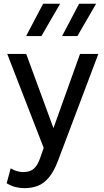

<svg xmlns="http://www.w3.org/2000/svg" viewBox="-20 -777 556 1022"><path d="M110.5 224.5Q86.5 224.5 63 218.8Q39.5 213 15.5 198.5L37 119Q52.5 129 70.5 134Q88.5 139 102.5 139Q139.5 139 160 121Q180.5 103 193 66L212.5 10L18.5 -490H119.5L264.5 -95L406 -490H503.5L289 78Q267 136 240.2 167.8Q213.5 199.5 181.5 212Q149.5 224.5 110.5 224.5ZM310.5 -585 401 -757H491.5L392 -585ZM119 -585 209.5 -757H300L200.5 -585Z"/></svg>

Font: Geologica Cursive Light
Style: Regular
Weight: 300
Designer: Sindre Bremnes, Frode Helland
Foundry: Monokrom Skriftforlag AS
Version: Version 1.010;gftools[0.9.28]